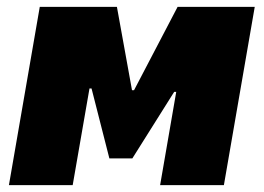

<svg xmlns="http://www.w3.org/2000/svg" viewBox="-20 -540 769 560"><path d="M6 0H192L241 -282H247L299 -78H366L488 -272H494L447 0H633L723 -520H498L371 -277H365L321 -520H96Z"/></svg>

Font: Fixel Display Black
Style: Italic
Weight: 900
Italic angle: -10°
Designer: AlfaBravo + MacPaw
Foundry: Kyrylo Tkachov, Marchela Mozhyna, Serhii Makarenko, Maria Weinstein, Zakhar Kryvoshyya
Version: Version 1.210;Glyphs 3.2 (3217)